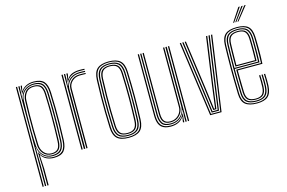

<svg xmlns="http://www.w3.org/2000/svg" viewBox="-114 -1021 2228 1488"><g transform="rotate(-15 1000.0 -277.0)"><path d="M99.2 200V52.8L94.8 -67.5H97Q109.5 -37.2 137 -19.5Q164.5 -1.8 203 -1.8Q252.8 -1.8 276.8 -26.2Q300.8 -50.8 303.2 -109.8Q305.8 -175.5 306.6 -238.5Q307.5 -301.5 306.8 -363.9Q306 -426.2 303.2 -489.8Q300.8 -548.5 277 -573.5Q253.2 -598.5 201 -598.5Q165.8 -598.5 138.4 -582.8Q111 -567 96 -538H93.5L98.8 -600H108.5L108.2 -595.2L100.2 -558.5H102.8Q117 -580 142.9 -593.1Q168.8 -606.2 203 -606.2Q260.5 -606.2 285.5 -578.9Q310.5 -551.5 313 -490.5Q315.8 -423 316.5 -362Q317.2 -301 316.4 -239.6Q315.5 -178.2 312.8 -109Q310.2 -48.8 286 -21.2Q261.8 6.2 205.8 6.2Q174.8 6.2 148.2 -5.5Q121.8 -17.2 105 -43.5H102.8L109.2 67.5V200ZM60.5 200V-600H70.2V200ZM80 200V-600H89.8L86.2 -493.2H88.5Q93 -540 124.8 -565.4Q156.5 -590.8 201 -590.8Q250 -590.8 270.6 -566.5Q291.2 -542.2 293.5 -489.8Q296.2 -423.5 297 -363.1Q297.8 -302.8 296.9 -241.2Q296 -179.8 293.2 -109.8Q291.2 -58.2 270.5 -33.9Q249.8 -9.5 201 -9.2Q152.8 -9.2 123.5 -38.6Q94.2 -68 89.5 -112H87.5L89.8 36.5V200ZM197.5 -17.2Q240.8 -17.2 261.2 -38.5Q281.8 -59.8 283.5 -110.2Q287.2 -209.8 287.5 -301.1Q287.8 -392.5 283.8 -489.8Q281.8 -539.8 262.1 -561.2Q242.5 -582.8 199 -582.8Q170.8 -582.8 147.2 -571.1Q123.8 -559.5 109 -537Q94.2 -514.5 93 -481.8Q91 -427.8 89.6 -365.1Q88.2 -302.5 88.9 -239.8Q89.5 -177 93 -122.5Q94.5 -97 106.4 -72.8Q118.2 -48.5 140.9 -32.9Q163.5 -17.2 197.5 -17.2ZM197 -24.8Q152.8 -24.8 128.5 -54.2Q104.2 -83.8 102.5 -122.5Q100.5 -177.2 99.8 -240.6Q99 -304 99.9 -366.4Q100.8 -428.8 102.5 -480.8Q103.8 -515.8 125.5 -545.4Q147.2 -575 196.2 -575Q235.5 -575 253.9 -555.6Q272.2 -536.2 274 -489.8Q276.5 -430 277.2 -369.5Q278 -309 277.2 -245.1Q276.5 -181.2 274 -110.8Q272.2 -64.8 254.1 -44.8Q236 -24.8 197 -24.8ZM196.8 -32.8Q229.2 -32.8 245.9 -50.1Q262.5 -67.5 264 -111Q268 -216.2 267.9 -308.5Q267.8 -400.8 264.2 -489.5Q262.5 -532.5 246 -549.9Q229.5 -567.2 195.8 -567.2Q152.8 -567.2 133.1 -540Q113.5 -512.8 112.5 -481.2Q110.5 -430 109.6 -367.9Q108.8 -305.8 109.5 -242.4Q110.2 -179 112.5 -123.5Q114.2 -84.5 137.2 -58.6Q160.2 -32.8 196.8 -32.8Z M445.8 0V-600H455.5V-568L451.8 -505.2H455.5Q465.2 -542.5 495 -563.5Q524.8 -584.5 568.5 -584.5Q580.2 -584.5 591.1 -584.2Q602 -584 610.2 -583.5V-575Q600 -575.5 588.1 -575.8Q576.2 -576 565 -576Q530.8 -576 506.5 -561.5Q482.2 -547 469.6 -524.2Q457 -501.5 457 -476.5V0ZM426.2 0V-600H436V0ZM465.2 0V-476.5Q465.2 -512.2 492.5 -539.9Q519.8 -567.5 563.8 -567.5Q575 -567.5 587.1 -567.2Q599.2 -567 610.2 -566.5V-558.2Q598.5 -558.8 586.8 -558.9Q575 -559 563.5 -559Q526.5 -559 500.9 -535.5Q475.2 -512 475.2 -476.8V0ZM458.5 -531.8 465.2 -580.2V-600H475V-588L468.2 -556H470.2Q486.8 -582.2 514 -591.8Q541.2 -601.2 572.5 -601.2Q581.2 -601.2 590.6 -601Q600 -600.8 610.2 -600V-591.8Q600 -592.2 590.4 -592.5Q580.8 -592.8 571 -592.8Q531.2 -592.8 502.9 -577Q474.5 -561.2 460.8 -531.8Z M805.2 6.2Q741.5 6.2 712.6 -20.4Q683.8 -47 681 -108.2Q678.5 -172.5 677.5 -233.2Q676.5 -294 677.4 -357Q678.2 -420 681 -490.8Q683.8 -553.8 713.2 -580Q742.8 -606.2 805.2 -606.2Q867.5 -606.2 897.1 -580.1Q926.8 -554 929.2 -490.8Q933.2 -386.8 933.1 -294.1Q933 -201.5 929.2 -108.2Q926.8 -45.8 897.2 -19.8Q867.8 6.2 805.2 6.2ZM805.2 -1.5Q863.2 -1.5 890.2 -26.1Q917.2 -50.8 919.5 -108.8Q923.2 -200 923.4 -292.1Q923.5 -384.2 919.5 -490.5Q917.2 -549 890.2 -573.8Q863.2 -598.5 805.2 -598.5Q746.8 -598.5 720 -573.6Q693.2 -548.8 691 -490.5Q688.2 -419.8 687.2 -356.9Q686.2 -294 687.2 -233.5Q688.2 -173 691 -108.8Q693.2 -51.2 720 -26.4Q746.8 -1.5 805.2 -1.5ZM805.2 -9.2Q751 -9.2 727 -32.8Q703 -56.2 700.8 -109Q698 -174 697 -234.1Q696 -294.2 697 -356.6Q698 -419 700.8 -490Q703 -544 727.4 -567.4Q751.8 -590.8 805.2 -590.8Q856.8 -590.8 882.2 -568.4Q907.8 -546 909.8 -490Q912.5 -419.5 913.2 -355.1Q914 -290.8 913.1 -229.9Q912.2 -169 909.8 -109.2Q907.8 -55 882.9 -32.1Q858 -9.2 805.2 -9.2ZM805.2 -17.2Q854 -17.2 876 -38.8Q898 -60.2 900 -109.8Q903.8 -204.2 903.9 -293.8Q904 -383.2 900 -489.5Q898 -541 875.1 -561.9Q852.2 -582.8 805.2 -582.8Q756.5 -582.8 734.6 -561.1Q712.8 -539.5 710.5 -489.5Q707.8 -420 706.8 -358.1Q705.8 -296.2 706.8 -235.6Q707.8 -175 710.5 -109.5Q712.8 -59.8 734.9 -38.5Q757 -17.2 805.2 -17.2ZM805.2 -25Q761.8 -25 741.9 -44.8Q722 -64.5 720.2 -109.8Q717.8 -171 716.6 -230.1Q715.5 -289.2 716.4 -352.6Q717.2 -416 720.2 -489.5Q722 -535.8 742.1 -555.4Q762.2 -575 805.2 -575Q848.8 -575 868.5 -555.1Q888.2 -535.2 890.2 -489Q894.2 -382 894.1 -292.8Q894 -203.5 890.2 -110Q888.2 -64.2 868.4 -44.6Q848.5 -25 805.2 -25ZM805.2 -32.8Q843.5 -32.8 861.1 -50.8Q878.8 -68.8 880.2 -110.2Q884 -202.5 884.2 -290.9Q884.5 -379.2 880.2 -488.8Q878.8 -531.8 860.8 -549.5Q842.8 -567.2 805.2 -567.2Q766.8 -567.2 749.4 -549Q732 -530.8 730 -489.2Q727.2 -415.2 726.4 -352.2Q725.5 -289.2 726.5 -230.5Q727.5 -171.8 730 -110Q732 -69.5 749 -51.1Q766 -32.8 805.2 -32.8Z M1142.5 6.5Q1117.2 6.5 1099.2 0.9Q1081.2 -4.8 1069.4 -14.9Q1057.5 -25 1050.8 -39.4Q1044 -53.8 1041.1 -71.4Q1038.2 -89 1038.2 -109.5V-600H1047.8V-110Q1047.8 -86 1052 -66.2Q1056.2 -46.5 1066.9 -32Q1077.5 -17.5 1096.2 -9.6Q1115 -1.8 1144.2 -1.8Q1186.2 -1.8 1214.1 -20.2Q1242 -38.8 1255.5 -68.2H1258L1251.5 -19.8V0H1241.8V-12L1248.5 -44H1246Q1228.8 -17 1202 -5.2Q1175.2 6.5 1142.5 6.5ZM1280.5 0V-600H1290.2V0ZM1149.8 -25.8Q1127.5 -25.8 1113.2 -32.2Q1099 -38.8 1091 -50.2Q1083 -61.8 1079.9 -77.4Q1076.8 -93 1076.8 -111V-600H1086.5V-111Q1086.5 -88 1092 -70.6Q1097.5 -53.2 1111.2 -43.6Q1125 -34 1150.2 -34Q1177 -34 1197.5 -46.5Q1218 -59 1229.6 -79.5Q1241.2 -100 1241.2 -123.2V-600H1251V-123.5Q1251 -99.8 1239 -77.4Q1227 -55 1204.4 -40.4Q1181.8 -25.8 1149.8 -25.8ZM1146.2 -9.8Q1095.8 -9.8 1076.6 -35.6Q1057.5 -61.5 1057.5 -110.2V-600H1067.2V-110.5Q1067.2 -67.5 1083.9 -42.6Q1100.5 -17.8 1148 -17.8Q1183.5 -17.8 1208.5 -33.2Q1233.5 -48.8 1246.8 -73.1Q1260 -97.5 1260 -123.5V-600H1270.8V0H1261V-32L1263.2 -94.8H1260.8Q1250.5 -56.8 1221 -33.1Q1191.5 -9.5 1146.2 -9.8Z M1459 0 1375.5 -600H1385.2L1467.5 -8.2H1542L1626 -600H1635.8L1550.2 0ZM1475.8 -16.2 1449 -212.8 1395.5 -600H1405.2L1458.5 -215.5L1484 -24.8H1525.5L1551.5 -214.2L1606 -600H1616L1560.8 -211L1533.8 -16.2ZM1492.2 -32.8 1468 -218.2 1415 -600H1424.8L1477.5 -221L1500.8 -41H1509L1532.5 -220.2L1586.2 -600H1596.2L1542 -217.5L1517.5 -32.8Z M1834 6.2Q1770.5 6.2 1740.8 -18.8Q1711 -43.8 1709.2 -103.2Q1707.5 -161.5 1706.9 -213.4Q1706.2 -265.2 1706.2 -312.9Q1706.2 -360.5 1707.1 -405.8Q1708 -451 1709.2 -495.8Q1711.2 -555 1740.4 -580.6Q1769.5 -606.2 1833.8 -606.2Q1895.8 -606.2 1923.8 -581Q1951.8 -555.8 1954.2 -496.8Q1954.8 -488.5 1955.2 -464.6Q1955.8 -440.8 1956 -408.4Q1956.2 -376 1955.6 -342.1Q1955 -308.2 1953 -280H1755.2Q1755.5 -250.5 1755.9 -222.4Q1756.2 -194.2 1756.9 -165.5Q1757.5 -136.8 1758.2 -105.2Q1759.5 -66.8 1776.8 -49.8Q1794 -32.8 1834 -32.8Q1870 -32.8 1886.6 -49.6Q1903.2 -66.5 1905.2 -105.8Q1906.2 -124.8 1906 -152.9Q1905.8 -181 1904.5 -200H1914.2Q1915.8 -176.5 1915.9 -148.6Q1916 -120.8 1915.2 -105.2Q1913 -62.2 1894 -43.6Q1875 -25 1834 -25Q1789.2 -25 1769.5 -43.8Q1749.8 -62.5 1748.2 -105Q1747.2 -140.5 1746.6 -171.5Q1746 -202.5 1745.8 -231.4Q1745.5 -260.2 1745.2 -288.5H1943.5Q1944.8 -314.8 1945.2 -347.1Q1945.8 -379.5 1945.6 -410.6Q1945.5 -441.8 1945.2 -465.1Q1945 -488.5 1944.5 -496.2Q1942.2 -551.5 1916.2 -575Q1890.2 -598.5 1833.8 -598.5Q1774 -598.5 1747.4 -574.4Q1720.8 -550.2 1719 -494.8Q1717.8 -451.8 1716.9 -406.6Q1716 -361.5 1716 -313.5Q1716 -265.5 1716.6 -213.5Q1717.2 -161.5 1719 -104.5Q1720.5 -49.5 1747.1 -25.5Q1773.8 -1.5 1834 -1.5Q1890 -1.5 1915.9 -25.2Q1941.8 -49 1944.5 -104.2Q1945 -113.5 1945.1 -130.6Q1945.2 -147.8 1944.9 -166.6Q1944.5 -185.5 1943.5 -200H1953.2Q1954.8 -178.2 1954.9 -148.9Q1955 -119.5 1954.2 -103.8Q1951.2 -44.8 1923.2 -19.2Q1895.2 6.2 1834 6.2ZM1834 -9.2Q1780.5 -9.2 1755.4 -30.9Q1730.2 -52.5 1728.8 -104.5Q1727.2 -160 1726.5 -211Q1725.8 -262 1725.8 -309.9Q1725.8 -357.8 1726.6 -403.6Q1727.5 -449.5 1728.8 -494.5Q1730.2 -546 1754.8 -568.4Q1779.2 -590.8 1833.8 -590.8Q1885.8 -590.8 1909.1 -568.6Q1932.5 -546.5 1934.8 -496Q1935.2 -485.8 1935.8 -452.4Q1936.2 -419 1936 -376.6Q1935.8 -334.2 1934 -296.8H1735.5Q1735.5 -253.5 1736.2 -204.1Q1737 -154.8 1738.5 -104.8Q1740 -57.5 1762.5 -37.4Q1785 -17.2 1834 -17.2Q1880.2 -17.2 1901.4 -37.6Q1922.5 -58 1925 -105Q1925.8 -119.2 1925.6 -148.5Q1925.5 -177.8 1924 -200H1933.8Q1935.2 -177.8 1935.4 -148.5Q1935.5 -119.2 1934.8 -104.5Q1932.2 -53.5 1908.8 -31.4Q1885.2 -9.2 1834 -9.2ZM1735.5 -305.2H1924.5Q1926 -343.5 1926.1 -383.2Q1926.2 -423 1925.9 -453.8Q1925.5 -484.5 1925 -495.5Q1923 -541.8 1902.1 -562.2Q1881.2 -582.8 1833.8 -582.8Q1782.8 -582.8 1761.4 -561.5Q1740 -540.2 1738.5 -494Q1737 -446.8 1736.4 -399.1Q1735.8 -351.5 1735.5 -305.2ZM1745.5 -313.5Q1745.5 -342 1745.8 -371Q1746 -400 1746.6 -430.4Q1747.2 -460.8 1748.2 -493.8Q1749.8 -537.5 1769.6 -556.2Q1789.5 -575 1833.8 -575Q1876.8 -575 1895.1 -555.9Q1913.5 -536.8 1915.2 -495Q1915.8 -483.2 1916.1 -453.8Q1916.5 -424.2 1916.4 -386.9Q1916.2 -349.5 1915 -313.5ZM1755.2 -322H1905.5Q1906.2 -358.2 1906.4 -393.9Q1906.5 -429.5 1906.1 -456.8Q1905.8 -484 1905.2 -494.5Q1903.8 -532.8 1887.5 -550Q1871.2 -567.2 1833.8 -567.2Q1794 -567.2 1776.8 -549.9Q1759.5 -532.5 1758.2 -493.5Q1757.2 -462 1756.6 -433.2Q1756 -404.5 1755.8 -377.2Q1755.5 -350 1755.2 -322ZM1815.2 -645 1886.8 -754H1898.8L1824 -645ZM1850 -645 1934 -754H1945.8L1858.8 -645ZM1832.8 -645 1910.5 -754H1922.2L1841.2 -645Z"/></g></svg>

Font: Big Shoulders Inline Text ExtraLight
Style: Regular
Weight: 250
Version: Version 2.002